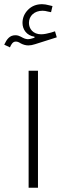

<svg xmlns="http://www.w3.org/2000/svg" viewBox="-36 -883 297 903"><path d="M98.6 -550.3V0H142.6V-550.3ZM204.1 -825.7 210.9 -854.5 196.3 -857.9C183.6 -861.3 172.4 -863.3 162.1 -863.3C135.3 -863.3 113.3 -854.5 96.2 -837.4C78.6 -819.8 69.8 -798.8 69.8 -774.9C69.8 -745.1 88.9 -715.8 126 -710.4L126.5 -705.6C113.8 -701.2 103 -698.7 94.7 -698.7C91.3 -698.7 86.9 -699.7 81.1 -701.2C68.8 -704.6 56.6 -717.3 36.6 -717.3C9.3 -717.3 -3.9 -698.7 -16.1 -672.9L10.7 -660.2C17.1 -675.3 24.4 -687.5 38.6 -687.5C46.4 -687.5 53.7 -684.1 62 -678.7C74.2 -672.4 85.9 -669.4 97.7 -669.4C106.9 -669.4 117.7 -671.4 129.4 -675.3L231 -707.5L222.7 -735.8L204.6 -730C188.5 -725.6 171.9 -721.7 157.7 -721.7C119.1 -721.7 100.1 -748 100.1 -775.4C100.1 -808.1 125.5 -832.5 164.1 -832.5C172.4 -832.5 180.7 -831.1 189.5 -828.6Z"/></svg>

Font: Estedad ExtraLight
Style: Regular
Weight: 200
Designer: Amin Abedi
Version: Version 7.3